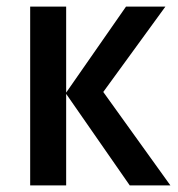

<svg xmlns="http://www.w3.org/2000/svg" viewBox="-20 -561 540 581"><path d="M361.3 -541H480.5L292.5 -282.7L495.6 0H372.6L180.2 -276.9V0H71.3V-541H180.2V-280.8Z"/></svg>

Font: Open Sans SemiCondensed SemiBold
Style: Regular
Weight: 600
Width: 4
Designer: Monotype Design Team
Foundry: Monotype Imaging Inc.
Version: Version 3.000